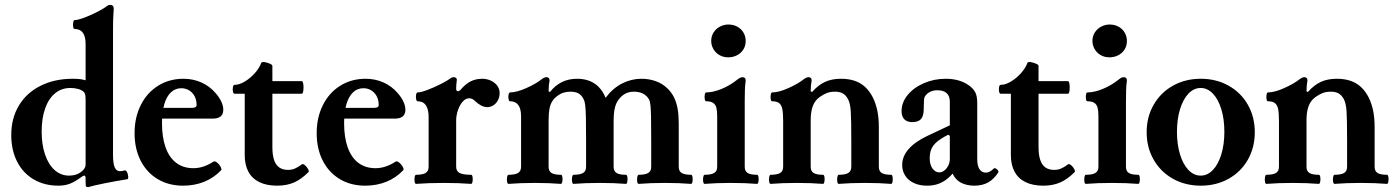

<svg xmlns="http://www.w3.org/2000/svg" viewBox="-20 -746 5697 783"><path d="M499 -15.1Q456.5 -8.3 410.6 0.7Q364.7 9.8 339.8 17.1Q334.5 17.1 332.3 15.6Q330.1 14.2 329.6 10Q329.1 5.9 329.1 -4.9V-19Q329.1 -29.8 323.7 -29.8Q321.3 -29.8 317.6 -27.8Q314 -25.9 310.1 -22.9Q286.1 -4.9 265.1 3.2Q244.1 11.2 218.3 11.2Q161.1 11.2 117.4 -14.4Q73.7 -40 49.8 -86.9Q25.9 -133.8 25.9 -195.3Q25.9 -263.7 57.1 -315.7Q88.4 -367.7 145.5 -396.2Q202.6 -424.8 276.9 -424.8Q295.4 -424.8 306.6 -423.3Q317.9 -421.9 329.1 -418.5V-566.9Q329.1 -597.2 317.9 -612.5Q306.6 -627.9 284.2 -627.9Q279.8 -627.9 278.3 -637Q276.9 -646 278.6 -655Q280.3 -664.1 284.2 -664.1Q297.9 -664.1 325.9 -674.8Q354 -685.5 380.9 -699.7Q407.7 -713.9 416 -721.2Q418.9 -723.6 422.1 -724.9Q425.3 -726.1 429.2 -726.1Q443.8 -726.1 443.8 -710Q441.9 -684.1 441.4 -666.5Q440.9 -654.8 440.9 -627.9V-112.8Q440.9 -79.1 447.8 -63.5Q454.6 -47.9 468.8 -47.9Q478.5 -47.9 487.8 -50.8Q493.7 -52.7 498 -44.2Q502.4 -35.6 502.9 -25.6Q503.4 -15.6 499 -15.1ZM320.8 -372.1Q311.5 -379.9 297.6 -383.5Q283.7 -387.2 266.6 -387.2Q231 -387.2 204.6 -365.5Q178.2 -343.8 164.1 -303.7Q149.9 -263.7 149.9 -209.5Q149.9 -156.2 163.8 -115.5Q177.7 -74.7 203.1 -52.2Q228.5 -29.8 261.7 -29.8Q275.9 -29.8 288.3 -33.4Q300.8 -37.1 310.1 -44.4Q319.8 -51.8 324.5 -59.1Q329.1 -66.4 329.1 -73.7V-338.9Q329.1 -354 327.1 -361.3Q325.2 -368.7 320.8 -372.1Z M528.8 -203.1Q528.8 -267.1 554.2 -317.6Q579.6 -368.2 625 -396.5Q670.4 -424.8 728.5 -424.8Q767.1 -424.8 800.8 -409.9Q834.5 -395 858.4 -367.2Q874.5 -349.1 882.6 -331.5Q890.6 -314 890.6 -298.8Q890.6 -280.3 879.6 -271.2Q868.7 -262.2 846.7 -262.2H606V-306.2H763.7Q781.7 -306.2 781.7 -317.9Q781.7 -337.9 773.7 -353.3Q765.6 -368.7 751.5 -377.4Q737.3 -386.2 719.2 -386.2Q694.8 -386.2 677 -369.4Q659.2 -352.5 649.9 -320.6Q640.6 -288.6 640.6 -244.1Q640.6 -185.5 655.5 -144.3Q670.4 -103 699.2 -81.5Q728 -60.1 769 -60.1Q789.1 -60.1 809.3 -66.7Q829.6 -73.2 850.6 -86.9Q856 -90.3 865 -83.3Q874 -76.2 879.6 -65.9Q885.3 -55.7 881.8 -51.8Q852.1 -20.5 812.5 -4.6Q772.9 11.2 726.6 11.2Q668 11.2 623 -15.6Q578.1 -42.5 553.5 -91.1Q528.8 -139.6 528.8 -203.1Z M978 -113.8V-363.8H936Q931.6 -363.8 929.9 -372.8Q928.2 -381.8 929.9 -390.9Q931.6 -399.9 936 -399.9Q955.6 -399.9 978 -413.3Q1000.5 -426.8 1019 -447.5Q1037.6 -468.3 1045.4 -489.3Q1046.9 -493.2 1053.7 -493.2Q1060.5 -493.2 1069.3 -490.2Q1079.6 -487.3 1085.2 -484.1Q1090.8 -481 1090.8 -476.1V-415H1210.9Q1215.3 -415 1217 -402.1Q1218.8 -389.2 1217 -376.5Q1215.3 -363.8 1210.9 -363.8H1090.8V-146Q1090.8 -114.3 1097.7 -93.8Q1104.5 -73.2 1118.7 -63.2Q1132.8 -53.2 1154.8 -53.2Q1168.9 -53.2 1181.9 -58.3Q1194.8 -63.5 1210.9 -75.7Q1215.3 -79.1 1223.4 -72.5Q1231.4 -65.9 1236.3 -56.6Q1241.2 -47.4 1237.8 -43.9Q1208.5 -14.6 1178.7 -1.7Q1148.9 11.2 1110.4 11.2Q1067.4 11.2 1037.8 -3.2Q1008.3 -17.6 993.2 -45.4Q978 -73.2 978 -113.8Z M1271.5 -203.1Q1271.5 -267.1 1296.9 -317.6Q1322.3 -368.2 1367.7 -396.5Q1413.1 -424.8 1471.2 -424.8Q1509.8 -424.8 1543.5 -409.9Q1577.1 -395 1601.1 -367.2Q1617.2 -349.1 1625.2 -331.5Q1633.3 -314 1633.3 -298.8Q1633.3 -280.3 1622.3 -271.2Q1611.3 -262.2 1589.4 -262.2H1348.6V-306.2H1506.3Q1524.4 -306.2 1524.4 -317.9Q1524.4 -337.9 1516.4 -353.3Q1508.3 -368.7 1494.1 -377.4Q1480 -386.2 1461.9 -386.2Q1437.5 -386.2 1419.7 -369.4Q1401.9 -352.5 1392.6 -320.6Q1383.3 -288.6 1383.3 -244.1Q1383.3 -185.5 1398.2 -144.3Q1413.1 -103 1441.9 -81.5Q1470.7 -60.1 1511.7 -60.1Q1531.7 -60.1 1552 -66.7Q1572.3 -73.2 1593.3 -86.9Q1598.6 -90.3 1607.7 -83.3Q1616.7 -76.2 1622.3 -65.9Q1627.9 -55.7 1624.5 -51.8Q1594.7 -20.5 1555.2 -4.6Q1515.6 11.2 1469.2 11.2Q1410.6 11.2 1365.7 -15.6Q1320.8 -42.5 1296.1 -91.1Q1271.5 -139.6 1271.5 -203.1Z M1683.1 -333Q1678.7 -333 1677 -342Q1675.3 -351.1 1677 -360.1Q1678.7 -369.1 1683.1 -369.1Q1696.8 -369.1 1723.6 -379.4Q1750.5 -389.6 1777.1 -403.1Q1803.7 -416.5 1813 -423.8Q1821.8 -431.2 1829.6 -431.2Q1835.9 -431.2 1839.1 -428.7Q1842.3 -426.3 1843.3 -420.9Q1842.8 -417.5 1842.3 -414.6Q1841.8 -411.6 1841.8 -408.7Q1840.3 -396.5 1840.3 -384.8Q1840.3 -379.4 1842 -376.7Q1843.8 -374 1847.2 -374Q1850.6 -374 1854.2 -376.5Q1857.9 -378.9 1860.8 -382.8Q1879.9 -404.8 1900.6 -414.8Q1921.4 -424.8 1946.3 -424.8Q1965.3 -424.8 1981.7 -417.2Q1998 -409.7 2007.8 -396.5Q2017.6 -383.3 2017.6 -366.7Q2017.6 -350.1 2010.5 -336.9Q2003.4 -323.7 1991.9 -316.4Q1980.5 -309.1 1967.3 -309.1Q1955.1 -309.1 1942.6 -315.4Q1930.2 -321.8 1917.5 -334Q1912.1 -339.4 1906 -342.3Q1899.9 -345.2 1893.6 -345.2Q1878.9 -345.2 1866.7 -331.3Q1854.5 -317.4 1847.4 -296.1Q1840.3 -274.9 1840.3 -254.9V-84.5H1728V-268.1Q1728 -333 1683.1 -333ZM1676.8 -33.2Q1703.1 -33.2 1715.6 -40.5Q1728 -47.9 1728 -65.9V-98.6H1840.3V-65.9Q1840.3 -47.9 1854.5 -40.5Q1868.7 -33.2 1901.4 -33.2Q1905.8 -33.2 1907.2 -23.9Q1908.7 -14.6 1907 -5.4Q1905.3 3.9 1901.4 3.9Q1852.1 0 1789.1 0Q1727.1 0 1676.8 3.9Q1672.4 3.9 1670.9 -5.4Q1669.4 -14.6 1671.1 -23.9Q1672.9 -33.2 1676.8 -33.2Z M2053.7 -33.2Q2080.1 -33.2 2092.5 -40.5Q2105 -47.9 2105 -65.9V-272Q2105 -302.2 2093.8 -317.6Q2082.5 -333 2060.1 -333Q2055.7 -333 2054 -342Q2052.2 -351.1 2054 -360.1Q2055.7 -369.1 2060.1 -369.1Q2086.9 -369.1 2126.2 -386.7Q2165.5 -404.3 2188.5 -422.4Q2194.8 -427.2 2199.2 -429.2Q2203.6 -431.2 2209 -431.2Q2214.8 -431.2 2218 -427.7Q2221.2 -424.3 2221.2 -418Q2219.2 -407.7 2218.3 -397.5Q2217.3 -387.2 2217.3 -373L2223.1 -371.1Q2244.1 -397.9 2271.7 -411.4Q2299.3 -424.8 2333 -424.8Q2375 -424.8 2404.3 -405.5Q2433.6 -386.2 2449.7 -347.2Q2479 -386.2 2516.8 -405.5Q2554.7 -424.8 2596.2 -424.8Q2626.5 -424.8 2654.3 -415Q2682.1 -405.3 2703.6 -383.8Q2719.2 -368.2 2729 -348.4Q2738.8 -328.6 2743.4 -302.5Q2748 -276.4 2748 -241.7V-65.9Q2748 -47.9 2760 -40.5Q2772 -33.2 2798.3 -33.2Q2802.7 -33.2 2804.2 -23.9Q2805.7 -14.6 2804 -5.4Q2802.2 3.9 2798.3 3.9Q2751 0 2691.4 0Q2631.8 0 2584.5 3.9Q2580.1 3.9 2578.6 -5.4Q2577.1 -14.6 2578.9 -23.9Q2580.6 -33.2 2584.5 -33.2Q2610.8 -33.2 2623.3 -40.5Q2635.7 -47.9 2635.7 -65.9V-172.9Q2635.7 -235.8 2635 -268.6Q2634.3 -301.3 2632.6 -317.1Q2630.9 -333 2627 -339.8Q2618.7 -355.5 2603 -363.8Q2587.4 -372.1 2565.4 -372.1Q2546.4 -372.1 2531.5 -364.7Q2516.6 -357.4 2503.9 -341.3Q2492.2 -326.7 2487.3 -305.4Q2482.4 -284.2 2482.4 -248.5V-65.9Q2482.4 -47.9 2494.4 -40.5Q2506.3 -33.2 2532.7 -33.2Q2537.1 -33.2 2538.6 -23.9Q2540 -14.6 2538.3 -5.4Q2536.6 3.9 2532.7 3.9Q2485.4 0 2425.8 0Q2366.2 0 2318.8 3.9Q2314.5 3.9 2313 -5.4Q2311.5 -14.6 2313.2 -23.9Q2314.9 -33.2 2318.8 -33.2Q2345.2 -33.2 2357.7 -40.5Q2370.1 -47.9 2370.1 -65.9V-172.9Q2370.1 -235.4 2369.4 -266.4Q2368.7 -297.4 2366.9 -314Q2365.2 -330.6 2360.8 -339.8Q2353 -356.9 2340.3 -364.5Q2327.6 -372.1 2306.2 -372.1Q2290.5 -372.1 2277.6 -367.9Q2264.6 -363.8 2252.4 -354.5Q2239.3 -344.7 2231.7 -332.3Q2224.1 -319.8 2220.7 -301.8Q2217.3 -283.7 2217.3 -255.9V-65.9Q2217.3 -47.9 2229.2 -40.5Q2241.2 -33.2 2267.6 -33.2Q2272 -33.2 2273.4 -23.9Q2274.9 -14.6 2273.2 -5.4Q2271.5 3.9 2267.6 3.9Q2220.2 0 2160.6 0Q2101.1 0 2053.7 3.9Q2049.3 3.9 2047.9 -5.4Q2046.4 -14.6 2048.1 -23.9Q2049.8 -33.2 2053.7 -33.2Z M2853.5 -33.2Q2879.9 -33.2 2892.3 -40.5Q2904.8 -47.9 2904.8 -65.9V-272Q2904.8 -293.9 2901.4 -306.9Q2897.9 -319.8 2888.2 -326.4Q2878.4 -333 2859.9 -333Q2855.5 -333 2854 -342Q2852.5 -351.1 2854.2 -360.1Q2856 -369.1 2859.9 -369.1Q2888.2 -369.1 2923.1 -383.5Q2958 -397.9 2988.3 -422.4Q2994.6 -427.2 2999 -429.2Q3003.4 -431.2 3008.8 -431.2Q3014.6 -431.2 3017.8 -427.7Q3021 -424.3 3021 -418Q3018.6 -398.9 3017.8 -380.1Q3017.1 -361.3 3017.1 -333V-65.9Q3017.1 -47.9 3029.1 -40.5Q3041 -33.2 3067.4 -33.2Q3071.8 -33.2 3073.2 -23.9Q3074.7 -14.6 3073 -5.4Q3071.3 3.9 3067.4 3.9Q3020 0 2960.4 0Q2900.9 0 2853.5 3.9Q2849.1 3.9 2847.7 -5.4Q2846.2 -14.6 2847.9 -23.9Q2849.6 -33.2 2853.5 -33.2ZM2880.4 -579.1Q2880.4 -599.1 2890.6 -614.5Q2900.9 -629.9 2917 -637.9Q2933.1 -646 2950.2 -646Q2971.7 -646 2987.8 -636.7Q3003.9 -627.4 3012.5 -612.1Q3021 -596.7 3021 -579.1Q3021 -558.1 3010.7 -543Q3000.5 -527.8 2984.4 -520Q2968.3 -512.2 2950.2 -512.2Q2929.2 -512.2 2913.3 -521.7Q2897.5 -531.2 2888.9 -546.6Q2880.4 -562 2880.4 -579.1Z M3128.9 -333Q3124.5 -333 3123 -342Q3121.6 -351.1 3123.3 -360.1Q3125 -369.1 3128.9 -369.1Q3155.8 -369.1 3195.1 -386.7Q3234.4 -404.3 3257.3 -422.4L3258.8 -423.8Q3264.6 -427.7 3268.8 -429.4Q3272.9 -431.2 3277.8 -431.2Q3283.7 -431.2 3286.9 -427.7Q3290 -424.3 3290 -418Q3288.1 -407.7 3287.1 -397.5Q3286.1 -387.2 3286.1 -373L3292 -371.1Q3316.9 -399.4 3344.7 -412.1Q3372.6 -424.8 3409.2 -424.8Q3456.5 -424.8 3488.3 -406Q3520 -387.2 3540 -347.7Q3552.2 -322.8 3558.1 -293.5Q3564 -264.2 3564 -227.1V-69.8H3451.7V-172.9Q3451.7 -259.8 3449.5 -292.5Q3447.3 -325.2 3438 -342.3Q3428.7 -358.9 3416.3 -365.5Q3403.8 -372.1 3385.7 -372.1Q3366.2 -372.1 3352.3 -366.7Q3338.4 -361.3 3324.7 -351.6Q3312 -342.8 3303.7 -330.8Q3295.4 -318.8 3290.8 -300.3Q3286.1 -281.7 3286.1 -254.9V-69.8H3173.8V-252.4Q3173.8 -284.7 3170.4 -301.3Q3167 -317.9 3157.5 -325.4Q3147.9 -333 3128.9 -333ZM3122.6 -33.2Q3148.9 -33.2 3161.4 -40.5Q3173.8 -47.9 3173.8 -65.9V-98.6H3286.1V-65.9Q3286.1 -47.9 3298.1 -40.5Q3310.1 -33.2 3336.4 -33.2Q3340.8 -33.2 3342.3 -23.9Q3343.8 -14.6 3342 -5.4Q3340.3 3.9 3336.4 3.9Q3289.1 0 3229.5 0Q3169.9 0 3122.6 3.9Q3118.2 3.9 3116.7 -5.4Q3115.2 -14.6 3116.9 -23.9Q3118.7 -33.2 3122.6 -33.2ZM3400.4 -33.2Q3426.8 -33.2 3439.2 -40.5Q3451.7 -47.9 3451.7 -65.9V-98.6H3564V-65.9Q3564 -47.9 3575.9 -40.5Q3587.9 -33.2 3614.3 -33.2Q3618.7 -33.2 3620.1 -23.9Q3621.6 -14.6 3619.9 -5.4Q3618.2 3.9 3614.3 3.9Q3566.9 0 3507.3 0Q3447.8 0 3400.4 3.9Q3396 3.9 3394.5 -5.4Q3393.1 -14.6 3394.8 -23.9Q3396.5 -33.2 3400.4 -33.2Z M3659.2 -73.2Q3659.2 -107.9 3685.3 -137.9Q3711.4 -168 3762.2 -191.9L3853.5 -234.9V-331.5Q3853.5 -354.5 3840.6 -366.2Q3827.6 -377.9 3802.7 -377.9Q3785.2 -377.9 3771.7 -370.8Q3758.3 -363.8 3751 -351.1Q3749 -347.2 3748 -335.7Q3747.1 -324.2 3747.1 -301.3Q3747.1 -273.4 3736.1 -260.7Q3725.1 -248 3700.7 -248Q3679.2 -248 3668 -259.5Q3656.7 -271 3656.7 -293Q3656.7 -328.1 3681.4 -358.4Q3706.1 -388.7 3747.6 -406.7Q3789.1 -424.8 3837.4 -424.8Q3864.7 -424.8 3888.2 -418.2Q3911.6 -411.6 3929.7 -398.9Q3948.7 -385.7 3957 -370.1Q3965.3 -354.5 3965.3 -325.7V-97.2Q3965.3 -70.3 3974.4 -56.2Q3983.4 -42 4000.5 -42Q4008.3 -42 4015.9 -45.9Q4023.4 -49.8 4033.2 -59.1Q4035.6 -61.5 4041 -58.8Q4046.4 -56.2 4049.8 -51Q4053.2 -45.9 4051.3 -43Q4033.2 -15.1 4009.8 -2Q3986.3 11.2 3953.1 11.2Q3923.8 11.2 3900.4 -0.2Q3877 -11.7 3864.7 -38.1Q3850.1 -21 3834.2 -10.3Q3818.4 0.5 3800.3 5.9Q3782.2 11.2 3760.7 11.2Q3730.5 11.2 3707.5 0.7Q3684.6 -9.8 3671.9 -29.1Q3659.2 -48.3 3659.2 -73.2ZM3853.5 -97.2V-191.9L3847.2 -196.8Q3817.4 -181.6 3801.3 -168Q3785.2 -154.3 3778.3 -138.4Q3771.5 -122.6 3771.5 -99.1Q3771.5 -83.5 3776.6 -70.6Q3781.7 -57.6 3790.8 -50.3Q3799.8 -43 3811 -43Q3821.3 -43 3831.3 -50.8Q3841.3 -58.6 3847.4 -71.3Q3853.5 -84 3853.5 -97.2Z M4102.5 -113.8V-363.8H4060.5Q4056.2 -363.8 4054.4 -372.8Q4052.7 -381.8 4054.4 -390.9Q4056.2 -399.9 4060.5 -399.9Q4080.1 -399.9 4102.5 -413.3Q4125 -426.8 4143.6 -447.5Q4162.1 -468.3 4169.9 -489.3Q4171.4 -493.2 4178.2 -493.2Q4185.1 -493.2 4193.8 -490.2Q4204.1 -487.3 4209.7 -484.1Q4215.3 -481 4215.3 -476.1V-415H4335.4Q4339.8 -415 4341.6 -402.1Q4343.3 -389.2 4341.6 -376.5Q4339.8 -363.8 4335.4 -363.8H4215.3V-146Q4215.3 -114.3 4222.2 -93.8Q4229 -73.2 4243.2 -63.2Q4257.3 -53.2 4279.3 -53.2Q4293.5 -53.2 4306.4 -58.3Q4319.3 -63.5 4335.4 -75.7Q4339.8 -79.1 4347.9 -72.5Q4356 -65.9 4360.8 -56.6Q4365.7 -47.4 4362.3 -43.9Q4333 -14.6 4303.2 -1.7Q4273.4 11.2 4234.9 11.2Q4191.9 11.2 4162.4 -3.2Q4132.8 -17.6 4117.7 -45.4Q4102.5 -73.2 4102.5 -113.8Z M4408.2 -33.2Q4434.6 -33.2 4447 -40.5Q4459.5 -47.9 4459.5 -65.9V-272Q4459.5 -293.9 4456.1 -306.9Q4452.6 -319.8 4442.9 -326.4Q4433.1 -333 4414.6 -333Q4410.2 -333 4408.7 -342Q4407.2 -351.1 4408.9 -360.1Q4410.6 -369.1 4414.6 -369.1Q4442.9 -369.1 4477.8 -383.5Q4512.7 -397.9 4543 -422.4Q4549.3 -427.2 4553.7 -429.2Q4558.1 -431.2 4563.5 -431.2Q4569.3 -431.2 4572.5 -427.7Q4575.7 -424.3 4575.7 -418Q4573.2 -398.9 4572.5 -380.1Q4571.8 -361.3 4571.8 -333V-65.9Q4571.8 -47.9 4583.7 -40.5Q4595.7 -33.2 4622.1 -33.2Q4626.5 -33.2 4627.9 -23.9Q4629.4 -14.6 4627.7 -5.4Q4626 3.9 4622.1 3.9Q4574.7 0 4515.1 0Q4455.6 0 4408.2 3.9Q4403.8 3.9 4402.3 -5.4Q4400.9 -14.6 4402.6 -23.9Q4404.3 -33.2 4408.2 -33.2ZM4435.1 -579.1Q4435.1 -599.1 4445.3 -614.5Q4455.6 -629.9 4471.7 -637.9Q4487.8 -646 4504.9 -646Q4526.4 -646 4542.5 -636.7Q4558.6 -627.4 4567.1 -612.1Q4575.7 -596.7 4575.7 -579.1Q4575.7 -558.1 4565.4 -543Q4555.2 -527.8 4539.1 -520Q4522.9 -512.2 4504.9 -512.2Q4483.9 -512.2 4468 -521.7Q4452.1 -531.2 4443.6 -546.6Q4435.1 -562 4435.1 -579.1Z M4656.2 -207Q4656.2 -269 4684.8 -318.8Q4713.4 -368.7 4763.7 -396.7Q4814 -424.8 4877 -424.8Q4939.9 -424.8 4990.2 -396.7Q5040.5 -368.7 5068.9 -318.8Q5097.2 -269 5097.2 -207Q5097.2 -144.5 5068.9 -94.7Q5040.5 -44.9 4990.2 -16.8Q4939.9 11.2 4877 11.2Q4814 11.2 4763.7 -16.8Q4713.4 -44.9 4684.8 -94.7Q4656.2 -144.5 4656.2 -207ZM4973.1 -208.6Q4973.1 -259.8 4960.7 -300.5Q4948.3 -341.2 4926.3 -364.2Q4904.3 -387.2 4876.5 -387.2Q4848.6 -387.2 4826.6 -364.2Q4804.6 -341.1 4792.2 -300.4Q4779.8 -259.6 4779.8 -208.4Q4779.8 -157.2 4792.2 -116.5Q4804.6 -75.8 4826.6 -52.8Q4848.6 -29.8 4876.5 -29.8Q4904.3 -29.8 4926.3 -52.8Q4948.3 -75.9 4960.7 -116.6Q4973.1 -157.3 4973.1 -208.6Z M5150.9 -333Q5146.5 -333 5145 -342Q5143.6 -351.1 5145.3 -360.1Q5147 -369.1 5150.9 -369.1Q5177.7 -369.1 5217 -386.7Q5256.3 -404.3 5279.3 -422.4L5280.8 -423.8Q5286.6 -427.7 5290.8 -429.4Q5294.9 -431.2 5299.8 -431.2Q5305.7 -431.2 5308.8 -427.7Q5312 -424.3 5312 -418Q5310.1 -407.7 5309.1 -397.5Q5308.1 -387.2 5308.1 -373L5314 -371.1Q5338.9 -399.4 5366.7 -412.1Q5394.5 -424.8 5431.2 -424.8Q5478.5 -424.8 5510.3 -406Q5542 -387.2 5562 -347.7Q5574.2 -322.8 5580.1 -293.5Q5585.9 -264.2 5585.9 -227.1V-69.8H5473.6V-172.9Q5473.6 -259.8 5471.4 -292.5Q5469.2 -325.2 5460 -342.3Q5450.7 -358.9 5438.2 -365.5Q5425.8 -372.1 5407.7 -372.1Q5388.2 -372.1 5374.3 -366.7Q5360.4 -361.3 5346.7 -351.6Q5334 -342.8 5325.7 -330.8Q5317.4 -318.8 5312.7 -300.3Q5308.1 -281.7 5308.1 -254.9V-69.8H5195.8V-252.4Q5195.8 -284.7 5192.4 -301.3Q5189 -317.9 5179.4 -325.4Q5169.9 -333 5150.9 -333ZM5144.5 -33.2Q5170.9 -33.2 5183.3 -40.5Q5195.8 -47.9 5195.8 -65.9V-98.6H5308.1V-65.9Q5308.1 -47.9 5320.1 -40.5Q5332 -33.2 5358.4 -33.2Q5362.8 -33.2 5364.3 -23.9Q5365.7 -14.6 5364 -5.4Q5362.3 3.9 5358.4 3.9Q5311 0 5251.5 0Q5191.9 0 5144.5 3.9Q5140.1 3.9 5138.7 -5.4Q5137.2 -14.6 5138.9 -23.9Q5140.6 -33.2 5144.5 -33.2ZM5422.4 -33.2Q5448.7 -33.2 5461.2 -40.5Q5473.6 -47.9 5473.6 -65.9V-98.6H5585.9V-65.9Q5585.9 -47.9 5597.9 -40.5Q5609.9 -33.2 5636.2 -33.2Q5640.6 -33.2 5642.1 -23.9Q5643.6 -14.6 5641.8 -5.4Q5640.1 3.9 5636.2 3.9Q5588.9 0 5529.3 0Q5469.7 0 5422.4 3.9Q5418 3.9 5416.5 -5.4Q5415 -14.6 5416.7 -23.9Q5418.5 -33.2 5422.4 -33.2Z"/></svg>

Font: Junicode Two Beta VF
Style: Regular
Weight: 400
Designer: Peter S. Baker
Foundry: Briery Creek Software
Version: Version 1.031 beta; ttfautohint (v1.8.1.43-b0c9)